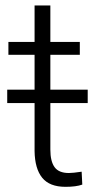

<svg xmlns="http://www.w3.org/2000/svg" viewBox="-20 -684 361 713"><path d="M167 -663.6V-528.3H276.4V-480.5H167V-351.1H305.7V-301.3H167V-128.4Q167 -84.5 182.9 -63Q198.7 -41.5 235.8 -41.5Q250.5 -41.5 283.2 -46.4L285.6 1.5Q262.7 9.8 223.1 9.8Q164.1 9.8 136.7 -23.9Q109.4 -57.6 108.4 -123V-301.3H6.8V-351.1H108.4V-480.5H11.2V-528.3H108.4V-663.6Z"/></svg>

Font: RobotoInd Light
Style: Regular
Weight: 300
Designer: Google
Version: Version 2.001151; 2014